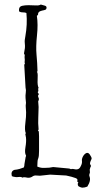

<svg xmlns="http://www.w3.org/2000/svg" viewBox="-20 -786 435 862"><path d="M98.6 -727.5Q93.8 -730.5 82.5 -730.5Q71.3 -730.5 65.4 -735.4V-744.1Q66.4 -756.8 79.1 -759.8Q91.8 -762.7 107.9 -762.7Q124 -762.7 140.1 -761.7Q156.2 -760.7 163.1 -765.6Q168.9 -763.7 179.2 -761.2Q189.5 -758.8 189 -751.5Q188.5 -744.1 183.6 -742.2Q178.7 -740.2 168.5 -738.3Q158.2 -736.3 153.3 -730.5Q150.4 -725.6 150.9 -722.2Q151.4 -718.8 145.5 -714.8Q151.4 -676.8 146 -626.5Q140.6 -576.2 144 -540Q147.5 -503.9 148.4 -465.8Q145.5 -463.9 145.5 -462.9L147.5 -460.9Q150.4 -453.1 148.9 -428.2Q147.5 -403.3 153.3 -391.6Q151.4 -389.6 151.4 -386.7L152.3 -377L149.4 -373Q149.4 -370.1 152.8 -366.2Q156.2 -362.3 150.4 -356.4Q151.4 -350.6 153.8 -345.2Q156.2 -339.8 151.4 -331.1L153.3 -305.7Q153.3 -283.2 151.9 -258.3Q150.4 -233.4 153.3 -205.1L150.4 -198.2L154.3 -196.3Q155.3 -188.5 155.3 -173.8V-108.4Q155.3 -84 151.9 -75.7Q148.4 -67.4 148.4 -59.6L147.5 -38.1Q164.1 -31.2 178.7 -32.2Q193.4 -33.2 201.2 -33.2L218.8 -36.1L291 -29.3L298.8 -26.4Q304.7 -29.3 320.3 -25.4Q334 -24.4 340.3 -35.6Q346.7 -46.9 347.7 -53.7Q348.6 -60.5 347.7 -64.5Q346.7 -76.2 356.4 -89.8Q374 -110.4 385.7 -87.9Q393.6 -76.2 390.6 -71.3Q381.8 -53.7 384.8 -48.8Q387.7 -43.9 388.7 -41Q384.8 -34.2 382.8 -24.4L383.8 -11.7L380.9 -2Q379.9 2.9 382.8 8.8Q386.7 20.5 379.9 37.1L372.1 51.8Q360.4 56.6 348.6 56.6Q338.9 54.7 332 49.8Q329.1 45.9 329.1 40.5Q329.1 35.2 332 33.2Q326.2 30.3 327.1 27.3Q328.1 24.4 327.1 18.6Q324.2 13.7 301.8 7.8Q279.3 2 277.3 2Q275.4 2 205.1 -2L159.2 2.9Q154.3 2.9 144 2Q133.8 1 127.4 5.4Q121.1 9.8 115.2 11.2Q109.4 12.7 102.5 11.7Q86.9 7.8 79.1 11.7L76.2 8.8Q68.4 7.8 61.5 8.8Q54.7 9.8 49.3 8.8Q43.9 7.8 40.5 7.3Q37.1 6.8 33.2 4.9Q27.3 -17.6 44.9 -23.4Q50.8 -24.4 56.2 -24.9Q61.5 -25.4 66.9 -27.3Q72.3 -29.3 77.1 -30.8Q82 -32.2 86.9 -34.2Q89.8 -40 89.8 -49.8L94.7 -78.1Q94.7 -81.1 96.2 -83.5Q97.7 -85.9 96.7 -87.9Q89.8 -99.6 94.2 -125Q98.6 -150.4 96.7 -168L93.8 -183.6Q93.8 -185.5 94.7 -185.5Q95.7 -185.5 95.7 -188.5Q89.8 -201.2 93.8 -232.9Q97.7 -264.6 97.2 -281.7Q96.7 -298.8 95.7 -304.7Q94.7 -310.5 96.7 -324.2L94.7 -345.7Q93.8 -357.4 95.7 -369.6Q97.7 -381.8 94.7 -392.6L88.9 -494.1Q88.9 -497.1 91.8 -500Q89.8 -505.9 90.8 -511.2Q91.8 -516.6 90.8 -523.4Q89.8 -530.3 90.8 -535.6Q91.8 -541 89.8 -541.5Q87.9 -542 87.9 -546.9L91.8 -570.3Q92.8 -579.1 91.3 -592.3Q89.8 -605.5 93.8 -623Q103.5 -676.8 98.6 -727.5Z"/></svg>

Font: Mountains of Christmas
Style: Regular
Weight: 400
Designer: Crystal Kluge
Foundry: Font Diner, Inc DBA Tart Workshop
Version: Version 1.002